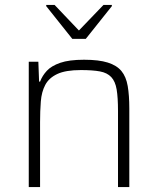

<svg xmlns="http://www.w3.org/2000/svg" viewBox="-20 -761 643 781"><path d="M97 0V-510H136L139 -429H143Q152 -453 170.5 -473Q189 -493 225 -505.5Q261 -518 322 -518Q382 -518 418.5 -506.5Q455 -495 474 -472Q493 -449 499.5 -411Q506 -373 506 -320V0H460V-309Q460 -364 454.5 -397Q449 -430 432.5 -447.5Q416 -465 386.5 -470.5Q357 -476 309 -476Q247 -476 213 -460Q179 -444 164 -415.5Q149 -387 146 -348Q143 -309 143 -264V0ZM274 -603 168 -736V-741H202L301 -637L401 -741H435V-736L329 -603Z"/></svg>

Font: Saira Thin ExtraLight
Style: Regular
Weight: 250
Version: Version 1.101